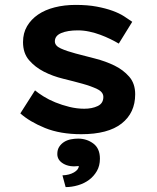

<svg xmlns="http://www.w3.org/2000/svg" viewBox="-20 -534 640 784"><path d="M402 -138Q402 -158 377.5 -170Q353 -182 317 -192Q281 -202 238 -212.5Q195 -223 159 -241.5Q123 -260 98.5 -288.5Q74 -317 74 -362Q74 -399 90.5 -427Q107 -455 135.5 -474.5Q164 -494 203.5 -504Q243 -514 289 -514Q338 -514 375 -507Q412 -500 439.5 -490Q467 -480 486.5 -467.5Q506 -455 520 -445L465 -356Q450 -365 430.5 -374.5Q411 -384 389.5 -392Q368 -400 344.5 -405Q321 -410 298 -410Q256 -410 230 -399Q204 -388 204 -365Q204 -347 228.5 -336Q253 -325 289 -315.5Q325 -306 368 -295Q411 -284 447 -266.5Q483 -249 507.5 -221Q532 -193 532 -149Q532 -73 476.5 -29.5Q421 14 312 14Q226 14 163.5 -11.5Q101 -37 63 -71L123 -165Q136 -154 157.5 -140.5Q179 -127 206 -116Q233 -105 263.5 -97.5Q294 -90 324 -90Q356 -90 379 -101Q402 -112 402 -138ZM214 95Q214 77 222 65Q230 53 242 45.5Q254 38 269 35Q284 32 299 32Q334 32 361 52Q388 72 388 114Q388 143 375.5 164.5Q363 186 343.5 200.5Q324 215 298.5 222.5Q273 230 248 230L235 182Q263 181 282 170Q301 159 302 144Q264 149 239 134.5Q214 120 214 95Z"/></svg>

Font: PT Mono
Style: Bold
Weight: 700
Monospace: yes
Designer: A.Korolkova, I.Chaeva
Foundry: ParaType Ltd
Version: Version 1.000 OFL